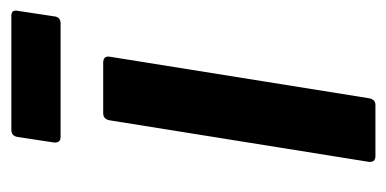

<svg xmlns="http://www.w3.org/2000/svg" viewBox="-196 -502 698 347"><g transform="rotate(-90 153.5 -329.0)"><path d="M44 0Q33 0 34 -12L109 -480Q111 -492 122 -492H213Q226 -492 224 -480L149 -12Q147 0 137 0ZM79 -569Q68 -569 69 -581L79 -647Q81 -658 92 -658H298Q309 -658 307 -647L297 -581Q296 -569 284 -569Z"/></g></svg>

Font: Sofia Sans
Style: Bold Italic
Weight: 700
Italic angle: -9°
Designer: Botio Nikoltchev, Ani Petrova
Foundry: lettersoup
Version: Version 4.101; ttfautohint (v1.8.4.7-5d5b)